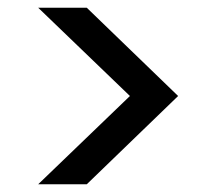

<svg xmlns="http://www.w3.org/2000/svg" viewBox="-20 -599 541 498"><path d="M317 -350 79 -579H205L442 -350L205 -121H79Z"/></svg>

Font: Albert Sans Medium
Style: Regular
Weight: 500
Designer: Andreas Rasmussen
Foundry: a.Foundry
Version: Version 1.025